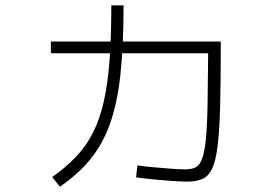

<svg xmlns="http://www.w3.org/2000/svg" viewBox="-20 -665 1040 721"><path d="M683 17Q659 17 625 14.5Q591 12 555 8.5Q519 5 491 1L496 -44Q522 -40 556 -37Q590 -34 622 -31.5Q654 -29 675 -29Q698 -29 713.5 -36Q729 -43 738.5 -67.5Q748 -92 753 -142Q758 -192 759.5 -276Q761 -360 762 -489L788 -465H171V-509H809V-486Q809 -352 806.5 -261.5Q804 -171 797 -115.5Q790 -60 776.5 -31.5Q763 -3 740 7Q717 17 683 17ZM176 0Q228 -37 266 -77Q304 -117 329.5 -167.5Q355 -218 370 -285Q385 -352 391.5 -440.5Q398 -529 398 -645H444Q444 -495 432.5 -387.5Q421 -280 394 -203Q367 -126 321 -69Q275 -12 205 36Z"/></svg>

Font: M PLUS 1 Light
Style: Regular
Weight: 300
Designer: Coji Morishita
Foundry: UNDERFOREST DESIGN
Version: Version 1.001